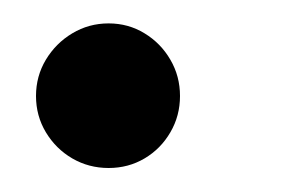

<svg xmlns="http://www.w3.org/2000/svg" viewBox="-20 -130 240 160"><path d="M70.5 10Q54 10 40.2 2Q26.5 -6 18.2 -19.8Q10 -33.5 10 -50Q10 -66.5 18.2 -80.2Q26.5 -94 40.2 -102.2Q54 -110.5 70.5 -110.5Q87 -110.5 100.5 -102.2Q114 -94 122 -80.2Q130 -66.5 130 -50Q130 -33.5 122 -19.8Q114 -6 100.5 2Q87 10 70.5 10Z"/></svg>

Font: Bodoni Moda
Style: Italic
Weight: 400
Italic angle: -13°
Designer: Owen Earl
Foundry: indestructible type
Version: Version 2.005